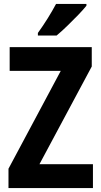

<svg xmlns="http://www.w3.org/2000/svg" viewBox="-20 -953 513 973"><path d="M451 0H23V-98L288 -594H29V-714H445V-616L180 -121H451ZM418 -924Q403 -905 376.5 -877.5Q350 -850 320.5 -821.5Q291 -793 267 -773H172V-786Q198 -822 222 -860.5Q246 -899 264 -933H418Z"/></svg>

Font: Noto Sans Condensed
Style: Bold
Weight: 700
Width: 3
Designer: Monotype Design Team
Foundry: Monotype Imaging Inc.
Version: Version 2.013; ttfautohint (v1.8.4.7-5d5b)